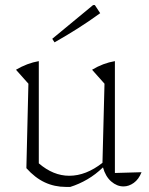

<svg xmlns="http://www.w3.org/2000/svg" viewBox="-20 -730 587 757"><path d="M84 -67 92 -400 43 -455Q87 -481 133 -489V-86Q190 -37 253 -37Q319 -37 384 -88L392 -400L343 -455Q386 -481 433 -489V-48L538 -51Q527 -23 507.5 -9Q488 5 467 5Q441 5 418.5 -14.5Q396 -34 386 -70Q357 -42 324.5 -23Q292 -4 257 7Q248 7 240 7Q195 7 156.5 -11Q118 -29 84 -67ZM195 -563 186 -577 347 -710H354L375 -678Q331 -646 286 -617.5Q241 -589 195 -563Z"/></svg>

Font: Piazzolla ExtraLight
Style: Regular
Weight: 200
Designer: Juan Pablo del Peral
Foundry: Huerta Tipografica
Version: Version 1.330